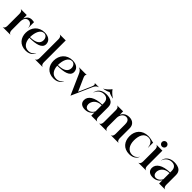

<svg xmlns="http://www.w3.org/2000/svg" viewBox="458 -2578 4371 4371"><g transform="rotate(45 2643.5 -393.0)"><path d="M89 -481V-100.5C89 -10 37.5 -1.5 32.5 -1.5V0H282V-1.5C277 -1.5 225.5 -10 225.5 -100.5V-377C228.5 -471 272 -527 340.5 -527C370 -527 394.5 -516.5 412.5 -498.5C438.5 -474.5 453.5 -436.5 455.5 -394H457.5V-583C448 -583 428.5 -591.5 383.5 -591.5C291 -591.5 249.5 -529.5 225.5 -469V-581.5H32.5V-580C37.5 -580 89 -571.5 89 -481Z M780 11.5C937 11.5 984.5 -90.5 993 -117.5L990.5 -119C965.5 -79.5 917 -27 827 -27C704 -27 641 -123 634 -256.5C845 -257.5 1009 -292.5 1009 -425C1009 -510.5 946 -591.5 798 -591.5C606.5 -591.5 493.5 -451.5 493.5 -278C493.5 -124 584 11.5 780 11.5ZM633 -277.5C636 -446 695.5 -570.5 800.5 -570.5C865 -570.5 903.5 -513 903.5 -447.5C903.5 -347 828 -278 633 -277.5Z M1069 0H1318.5V-1.5C1313.5 -1.5 1262 -10 1262 -100.5V-800H1069V-798.5C1074.5 -798.5 1126 -790 1126 -699.5V-100.5C1126 -10 1074.5 -1.5 1069 -1.5Z M1678 11.5C1835 11.5 1882.5 -90.5 1891 -117.5L1888.5 -119C1863.5 -79.5 1815 -27 1725 -27C1602 -27 1539 -123 1532 -256.5C1743 -257.5 1907 -292.5 1907 -425C1907 -510.5 1844 -591.5 1696 -591.5C1504.5 -591.5 1391.5 -451.5 1391.5 -278C1391.5 -124 1482 11.5 1678 11.5ZM1531 -277.5C1534 -446 1593.5 -570.5 1698.5 -570.5C1763 -570.5 1801.5 -513 1801.5 -447.5C1801.5 -347 1726 -278 1531 -277.5Z M2012.5 -474 2228 13.5 2445 -479C2483 -565 2544 -580 2553 -580V-581.5H2414.5V-580C2416.5 -580 2460.5 -565.5 2424 -483L2288 -171.5L2149 -486.5C2114 -566 2155 -580 2156.5 -580V-581.5H1905.5V-580C1914.5 -580 1973 -564 2012.5 -474Z M2743.5 -553.5C2787 -553.5 2824.5 -541 2848.5 -514C2871.5 -490 2884 -453.5 2884 -400V-355.5C2644 -350.5 2514.5 -261.5 2514.5 -133.5C2514.5 -44.5 2578.5 6 2681.5 6C2791.5 6 2855 -50.5 2884 -104.5V0H3077V-1.5C3071.5 -1.5 3020 -10 3020 -100.5V-407C3020 -468.5 3000 -510.5 2967.5 -539C2919 -580.5 2846 -590.5 2789.5 -590.5C2637.5 -590.5 2553.5 -501 2546 -405L2549.5 -404C2559 -466.5 2633.5 -553.5 2743.5 -553.5ZM2801 -675H2799C2765 -653 2697 -631 2641 -625.5L2639 -626.5C2691.5 -649 2766.5 -719.5 2799 -767.5H2801C2833 -719.5 2908 -649 2960.5 -626.5L2958.5 -625.5C2902.5 -631 2834.5 -653 2801 -675ZM2651.5 -137C2651.5 -212 2705 -332 2884 -335V-139.5C2873 -106 2817 -36 2741 -36C2680.5 -36 2651.5 -86.5 2651.5 -137Z M3191.5 -481V-100.5C3191.5 -10 3140 -1.5 3135 -1.5V0H3384.5V-1.5C3379.5 -1.5 3328 -10 3328 -100.5V-377C3331 -471 3391 -544.5 3468.5 -544.5C3510 -544.5 3537.5 -524 3553.5 -491.5C3566.5 -464 3569.5 -429.5 3569.5 -399V-100.5C3569.5 -10 3518 -1.5 3513 -1.5V0H3762.5V-1.5C3757.5 -1.5 3706 -10 3706 -100.5V-416C3706 -468.5 3689 -510 3661 -539C3628.5 -574 3579 -591.5 3521.5 -591.5C3410.5 -591.5 3352 -529.5 3328 -469V-581.5H3135V-580C3140 -580 3191.5 -571.5 3191.5 -481Z M4115.5 11.5C4272.5 11.5 4320 -90.5 4328.5 -117.5L4326 -119C4301 -75 4251.5 -27 4165 -27C4042 -27 3968.5 -136.5 3968.5 -289C3968.5 -443.5 4022 -570.5 4156 -570.5C4208.5 -570.5 4244 -549 4267 -521.5C4302.5 -480 4308 -423 4311.5 -398H4314.5V-561.5C4285 -561.5 4215 -591.5 4134 -591.5C3931.5 -591.5 3829 -451.5 3829 -287.5C3829 -118.5 3925 11.5 4115.5 11.5Z M4456 -481V-100.5C4456 -10 4404.5 -1.5 4399.5 -1.5V0H4649V-1.5C4644 -1.5 4592.5 -10 4592.5 -100.5V-581.5H4399.5V-580C4404.5 -580 4456 -571.5 4456 -481ZM4520 -639C4561 -639 4595 -673 4595 -714C4595 -754.5 4561 -788.5 4520 -788.5C4479 -788.5 4445 -754.5 4445 -714C4445 -673 4479 -639 4520 -639Z M4928 -553.5C4971.5 -553.5 5009 -541 5033 -514C5056 -490 5068.5 -453.5 5068.5 -400V-355.5C4828.5 -350.5 4699 -261.5 4699 -133.5C4699 -44.5 4763 6 4866 6C4976 6 5039.5 -50.5 5068.5 -104.5V0H5261.5V-1.5C5256 -1.5 5204.5 -10 5204.5 -100.5V-407C5204.5 -468.5 5184.5 -510.5 5152 -539C5103.5 -580.5 5030.5 -590.5 4974 -590.5C4822 -590.5 4738 -501 4730.5 -405L4734 -404C4743.5 -466.5 4818 -553.5 4928 -553.5ZM4836 -137C4836 -212 4889.5 -332 5068.5 -335V-139.5C5057.5 -106 5001.5 -36 4925.5 -36C4865 -36 4836 -86.5 4836 -137Z"/></g></svg>

Font: Beautique Display
Style: Bold
Weight: 700
Designer: Nhat-Quang Ngo
Version: Version 1.100;Glyphs 3.2.3 (3260)